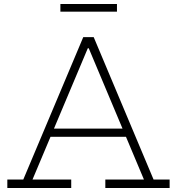

<svg xmlns="http://www.w3.org/2000/svg" viewBox="-20 -937 882 957"><path d="M626 -296V-255H217.5V-296ZM745.5 -42H825.5V0H505V-42H697.5L413.5 -717.5L443.5 -696.5H397L426.5 -717.5L142 -42H335V0H16.5V-42H96L395 -752H447ZM563 -917V-879H281V-917Z"/></svg>

Font: Hepta Slab Light
Style: Regular
Weight: 300
Designer: Michael LaGattuta
Foundry: Michael LaGattuta
Version: Version 1.102